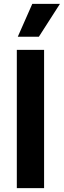

<svg xmlns="http://www.w3.org/2000/svg" viewBox="-20 -973 330 993"><path d="M67 0V-715H208V0ZM181 -783H72L147 -953H290Z"/></svg>

Font: Bricolage Grotesque 12pt Bricolage Grotesque 10pt Regular
Style: Bold
Weight: 700
Designer: Mathieu Triay
Foundry: Atelier Triay
Version: Version 1.001; ttfautohint (v1.8.4.7-5d5b);gftools[0.9.33.de